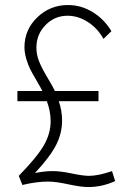

<svg xmlns="http://www.w3.org/2000/svg" viewBox="-20 -735 527 770"><path d="M429.2 -48.8 441.9 -8.8Q389.6 15.1 334 15.1Q304.7 15.1 254.2 4.2Q203.6 -6.8 172.9 -6.8Q126 -6.8 69.8 6.8L55.2 -29.8Q127.9 -104 155.5 -151.6Q183.1 -199.2 183.1 -249Q183.1 -288.1 168 -329.1H49.8V-370.1H149.9Q143.1 -383.8 126.5 -412.1Q109.9 -440.4 101.6 -456.5Q93.3 -472.7 85.7 -497.8Q78.1 -522.9 78.1 -545.9Q78.1 -615.7 129.4 -665.3Q180.7 -714.8 252.9 -714.8Q305.2 -714.8 351.6 -686.5Q397.9 -658.2 426.8 -609.9L395 -579.1Q371.1 -622.1 332 -647Q293 -671.9 251 -671.9Q199.2 -671.9 162.6 -634.5Q126 -597.2 126 -543.9Q126 -516.1 136.5 -489.5Q147 -462.9 169.4 -425.3Q191.9 -387.7 200.2 -370.1H375V-329.1H215.8Q229 -290.5 229 -252Q229 -200.2 204.8 -153.1Q180.7 -106 120.1 -41Q156.7 -48.8 191.9 -48.8Q222.7 -48.8 267.8 -39.3Q313 -29.8 336.9 -29.8Q374 -29.8 429.2 -48.8Z"/></svg>

Font: Rawline Light
Style: Regular
Weight: 300
Designer: Matt McInerney, Pablo Impallari, Rodrigo Fuenzalida
Foundry: Matt McInerney, Pablo Impallari, Rodrigo Fuenzalida
Version: Version 4.020;PS 004.020;hotconv 1.0.88;makeotf.lib2.5.64775